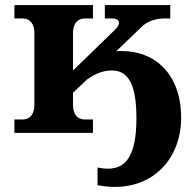

<svg xmlns="http://www.w3.org/2000/svg" viewBox="-20 -526 757 760"><path d="M436 -409 269 -247V-395C269 -432 286 -453 316 -453H348V-506H37V-453H69C99 -453 116 -432 116 -395V-111C116 -74 99 -53 69 -53H37V0H348V-53H316C286 -53 269 -74 269 -111V-159L324 -211C358 -236 390 -247 423 -247C486 -247 520 -195 520 -59C520 95 477 161 366 137V207C568 246 697 113 697 -59C697 -235 592 -324 462 -324C455 -324 447 -324 440 -323L542 -421C564 -442 597 -453 631 -453H654V-506H395V-453H424C453 -453 461 -433 436 -409Z"/></svg>

Font: LT Superior Serif ExtraBold
Style: Regular
Weight: 800
Designer: Daniel Lyons
Foundry: LyonsType
Version: Version 2.120;FEAKit 1.0